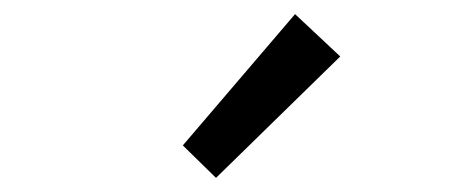

<svg xmlns="http://www.w3.org/2000/svg" viewBox="-20 -892 646 272"><path d="M286 -640 462 -812 398 -872 239 -686Z"/></svg>

Font: Noto Sans CJK HK
Style: Regular
Weight: 400
Designer: Ryoko NISHIZUKA 西塚涼子 (kana, bopomofo & ideographs); Paul D. Hunt (Latin, Greek & Cyrillic); Sandoll Communications 산돌커뮤니
Foundry: Adobe
Version: Version 2.004;hotconv 1.0.118;makeotfexe 2.5.65603